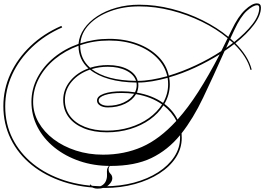

<svg xmlns="http://www.w3.org/2000/svg" viewBox="-107 -847 1572 1142"><path d="M1271 -669Q1309 -749 1350.5 -788Q1392 -827 1421 -827Q1445 -827 1445 -802Q1445 -755 1403 -699.5Q1361 -644 1293 -590Q1330 -553 1355 -513.5Q1380 -474 1390 -433L1383 -431Q1373 -471 1348 -510Q1323 -549 1286 -585Q1259 -564 1229 -544Q1160 -389 1101 -265.5Q1042 -142 973 -54Q974 -41 974 -27Q974 36 939 90Q904 144 841 184.5Q778 225 694.5 248Q611 271 514 271Q382 271 272 235Q162 199 81.5 134Q1 69 -43 -20.5Q-87 -110 -87 -216Q-87 -316 -45 -407.5Q-3 -499 74.5 -573Q152 -647 258 -693L263 -684Q160 -639 83.5 -566.5Q7 -494 -34.5 -403.5Q-76 -313 -76 -214Q-76 -110 -32.5 -23Q11 64 90 127.5Q169 191 277 226Q385 261 514 261Q609 261 690.5 239Q772 217 833.5 177.5Q895 138 929.5 85.5Q964 33 964 -27Q964 -35 964 -43Q891 46 793.5 93Q696 140 550 140Q451 140 366 111Q281 82 216.5 30Q152 -22 116 -91.5Q80 -161 80 -241Q80 -318 116 -386Q152 -454 215 -505.5Q278 -557 360 -586Q364 -634 393.5 -676.5Q423 -719 472 -751Q521 -783 585 -801Q649 -819 721 -819Q817 -819 913.5 -794.5Q1010 -770 1097.5 -726.5Q1185 -683 1251 -628Q1261 -648 1271 -669ZM1286 -667Q1275 -644 1263 -618Q1275 -608 1286 -597Q1353 -650 1394 -702.5Q1435 -755 1435 -800Q1435 -816 1423 -816Q1399 -816 1361.5 -782.5Q1324 -749 1286 -667ZM542 -616Q635 -616 710 -588Q785 -560 834 -511Q883 -462 897 -397Q977 -421 1058 -459Q1139 -497 1209 -543Q1228 -580 1247 -620Q1181 -675 1094.5 -717.5Q1008 -760 912 -784.5Q816 -809 721 -809Q626 -809 548.5 -780Q471 -751 423.5 -701.5Q376 -652 371 -589Q410 -602 453.5 -609Q497 -616 542 -616ZM1259 -609Q1254 -597 1248.5 -585.5Q1243 -574 1238 -562Q1259 -577 1279 -592Q1269 -601 1259 -609ZM534 -460Q605 -460 653 -434.5Q701 -409 712 -366Q752 -366 796.5 -373.5Q841 -381 888 -394Q873 -457 825.5 -504.5Q778 -552 705 -579Q632 -606 542 -606Q496 -606 453 -599Q410 -592 370 -578V-575Q370 -496 429 -444Q479 -460 534 -460ZM90 -241Q90 -176 122.5 -119Q155 -62 212 -19Q269 24 344.5 48.5Q420 73 506 73Q632 73 737 27Q842 -19 942 -128Q916 -181 865 -220Q835 -172 784.5 -136Q734 -100 668.5 -80Q603 -60 529 -60Q450 -60 391.5 -84Q333 -108 301 -151Q269 -194 269 -252Q269 -315 310.5 -365.5Q352 -416 419 -440Q360 -494 360 -574V-575Q281 -546 220 -496Q159 -446 124.5 -380.5Q90 -315 90 -241ZM903 -346Q903 -284 871 -229Q923 -190 949 -136Q1011 -205 1072.5 -301Q1134 -397 1200 -524Q1131 -481 1053.5 -445Q976 -409 899 -387Q903 -367 903 -346ZM534 -450Q484 -450 438 -436Q526 -368 702 -366Q690 -404 644.5 -427Q599 -450 534 -450ZM279 -252Q279 -197 310 -156Q341 -115 397.5 -92.5Q454 -70 529 -70Q601 -70 665 -89.5Q729 -109 778.5 -144.5Q828 -180 857 -226Q792 -272 702 -287Q682 -252 637 -230Q592 -208 534 -208Q506 -208 488 -219.5Q470 -231 470 -249Q470 -275 510.5 -289.5Q551 -304 616 -304Q657 -304 696 -298Q706 -319 706 -341Q706 -349 705 -356Q613 -357 542.5 -377Q472 -397 428 -433Q361 -410 320 -362Q279 -314 279 -252ZM716 -340Q716 -317 707 -296Q797 -281 863 -235Q893 -288 893 -346Q893 -365 890 -384Q843 -371 798 -363.5Q753 -356 715 -356Q716 -348 716 -340ZM480 -249Q480 -236 495.5 -227Q511 -218 534 -218Q587 -218 629 -237.5Q671 -257 691 -289Q655 -294 617 -294Q553 -294 516.5 -281.5Q480 -269 480 -249ZM543 138H548Q539 147 539 160Q539 176 550 186.5Q561 197 561 214Q561 233 538.5 254Q516 275 472 275Q459 275 446.5 270Q434 265 427 253L431 250Q437 257 444 261Q451 265 465 265Q489 265 505.5 252Q522 239 527 217Q530 207 529.5 193Q529 179 529 172Q529 160 532.5 152.5Q536 145 543 138Z"/></svg>

Font: Ballet 16pt
Style: Regular
Weight: 400
Designer: Maximiliano R. Sproviero
Foundry: Omnibus-Type
Version: Version 1.100; ttfautohint (v1.8.3)